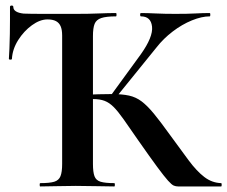

<svg xmlns="http://www.w3.org/2000/svg" viewBox="-20 -672 819 692"><path d="M125 0Q123 0 123 -6Q123 -12 125 -12Q159 -12 175.5 -17Q192 -22 198 -37Q204 -52 204 -81V-544Q204 -565 198.5 -577.5Q193 -590 181.5 -596Q170 -602 151 -602Q124 -602 95 -581Q66 -560 45.5 -527.5Q25 -495 23 -460Q23 -457 17.5 -457Q12 -457 12 -460Q13 -473 14 -497Q15 -521 15.5 -549.5Q16 -578 16 -604Q16 -630 16 -647Q16 -652 22 -652Q28 -652 28 -647Q28 -637 37.5 -631Q47 -625 65 -623Q89 -622 135.5 -622Q182 -622 255 -622Q301 -622 335.5 -623.5Q370 -625 398 -625Q400 -625 400 -619Q400 -613 398 -613Q363 -613 345 -607Q327 -601 321 -586Q315 -571 315 -542V-81Q315 -52 320.5 -37Q326 -22 342.5 -17Q359 -12 392 -12Q394 -12 394 -6Q394 0 392 0Q364 0 329 -1Q294 -2 253 -2Q217 -2 184 -1Q151 0 125 0ZM622 0Q614 0 606.5 -3Q599 -6 585.5 -21Q572 -36 546.5 -70.5Q521 -105 477 -168Q446 -213 425.5 -242Q405 -271 389.5 -286.5Q374 -302 357 -308.5Q340 -315 315 -315Q306 -315 296 -314Q286 -313 275 -312L274 -330Q342 -333 382 -333Q420 -333 445 -327.5Q470 -322 490.5 -306.5Q511 -291 534.5 -262.5Q558 -234 591 -188Q631 -133 660 -94Q689 -55 716.5 -34Q744 -13 777 -12Q779 -12 779 -6Q779 0 777 0ZM395 -317 378 -326 488 -477Q532 -539 528 -576Q524 -613 488 -613Q485 -613 485 -619Q485 -625 488 -625Q511 -625 541.5 -623.5Q572 -622 612 -622Q658 -622 684.5 -623.5Q711 -625 736 -625Q738 -625 738 -619Q738 -613 736 -613Q707 -613 671.5 -598.5Q636 -584 602.5 -558.5Q569 -533 544 -501Z"/></svg>

Font: Cormorant
Style: Bold
Weight: 700
Designer: Christian Thalmann (Catharsis Fonts)
Foundry: Catharsis Fonts
Version: Version 4.000